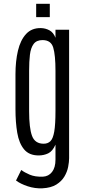

<svg xmlns="http://www.w3.org/2000/svg" viewBox="-20 -891 459 1024"><path d="M206.5 113.3Q166.5 115.2 127.9 102.5Q89.4 89.8 65.4 71.8L93.3 15.6Q110.8 28.8 138.9 40.8Q167 52.7 208.5 51.3Q239.3 49.8 257.6 26.1Q275.9 2.4 275.9 -39.1V-119.6Q260.3 -84 236.8 -73Q213.4 -62 186 -62Q135.3 -62 108.4 -94.5Q81.5 -127 72 -182.9Q62.5 -238.8 62.5 -308.6V-494.6Q62.5 -564.5 75.7 -620.6Q88.9 -676.8 118.9 -709.5Q148.9 -742.2 198.2 -741.2Q222.7 -740.7 243.9 -729.2Q265.1 -717.8 275.9 -689.5V-732.4H348.6V-47.4Q348.6 -27.8 343.5 -1.2Q338.4 25.4 323.5 50.5Q308.6 75.7 280.5 93.3Q252.4 110.8 206.5 113.3ZM212.9 -124.5Q234.9 -124.5 248.8 -137.9Q262.7 -151.4 269.3 -189Q275.9 -226.6 275.9 -299.8V-512.7Q275.9 -597.2 263.9 -637.2Q252 -677.2 207 -677.2Q174.8 -677.2 159.4 -656.5Q144 -635.7 139.6 -599.1Q135.3 -562.5 135.3 -513.7V-298.3Q135.3 -208 150.9 -166.3Q166.5 -124.5 212.9 -124.5ZM172.9 -799.8V-870.6H245.6V-799.8Z"/></svg>

Font: Antonio Thin
Style: Regular
Weight: 250
Designer: Vernon Adams
Foundry: Vernon Adams
Version: Version 1.002